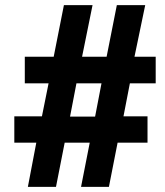

<svg xmlns="http://www.w3.org/2000/svg" viewBox="-20 -720 647 751"><path d="M89 11 122 -162H36V-265H144L170 -394H77V-498H190L230 -700H342L301 -498H397L437 -700H548L506 -498H589V-394H488L463 -265H557V-162H440L406 11H297L331 -162H233L199 11ZM254 -264H352L377 -394H279Z"/></svg>

Font: Archivo SemiCondensed Black
Style: Italic
Weight: 900
Width: 4
Italic angle: -10°
Designer: Hector Gatti
Foundry: Omnibus-Type
Version: Version 2.001